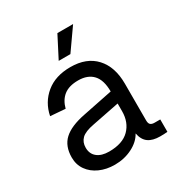

<svg xmlns="http://www.w3.org/2000/svg" viewBox="-172 -856 944 995"><g transform="rotate(-30 300.0 -358.0)"><path d="M230 12Q180 12 140 -6Q100 -24 77 -56.5Q54 -89 54 -132Q54 -200 94.5 -237.5Q135 -275 222 -292L400 -328Q400 -396 369.5 -429Q339 -462 282 -462Q227 -462 196 -437.5Q165 -413 153 -367L64 -374Q79 -449 135.5 -495.5Q192 -542 282 -542Q378 -542 431 -484.5Q484 -427 484 -326V-106Q484 -88 492 -81Q500 -74 516 -74H550V0Q534 2 506 2Q462 2 436.5 -16Q411 -34 403 -75Q382 -36 334.5 -12Q287 12 230 12ZM238 -62Q319 -62 359.5 -103Q400 -144 400 -210V-256L238 -224Q184 -214 163 -193.5Q142 -173 142 -140Q142 -103 167.5 -82.5Q193 -62 238 -62ZM246 -600 312 -728H406L316 -600Z"/></g></svg>

Font: Geist Mono
Style: Regular
Weight: 400
Monospace: yes
Designer: Basement.studio, Andrés Briganti, Mateo Zaragoza
Foundry: Basement.studio, Vercel, Andrés Briganti, Guido Ferreyra, Mateo Zaragoza
Version: Version 1.500; ttfautohint (v1.8.4.7-5d5b)